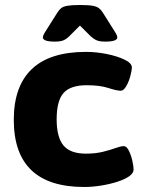

<svg xmlns="http://www.w3.org/2000/svg" viewBox="-20 -738 573 766"><path d="M316 8Q35 8 35 -260Q35 -394 107 -462.5Q179 -531 323 -531Q364 -531 406 -522.5Q448 -514 477 -500Q506 -486 506 -469Q506 -457 500 -434.5Q494 -412 483.5 -394Q473 -376 462 -376Q446 -376 412 -387Q378 -398 326 -398Q261 -398 233.5 -367Q206 -336 206 -262Q206 -191 233 -158Q260 -125 323 -125Q361 -125 391 -132.5Q421 -140 441.5 -147.5Q462 -155 474 -155Q485 -155 494 -137Q503 -119 508 -96.5Q513 -74 513 -62Q513 -47 495 -34.5Q477 -22 447 -12.5Q417 -3 382.5 2.5Q348 8 316 8ZM199 -572Q151 -572 151 -589Q151 -597 163 -615L209 -688Q216 -699 224 -705.5Q232 -712 249 -715Q266 -718 299 -718Q333 -718 349.5 -715Q366 -712 374.5 -705.5Q383 -699 390 -688L436 -615Q448 -597 448 -589Q448 -572 400 -572Q377 -572 365 -577.5Q353 -583 341 -594L299 -636L257 -594Q246 -583 234 -577.5Q222 -572 199 -572Z"/></svg>

Font: Asap Semi Expanded ExtraBold
Style: Regular
Weight: 800
Width: 6
Designer: Pablo Cosgaya
Foundry: Omnibus-Type
Version: Version 3.001; ttfautohint (v1.8.4.7-5d5b)